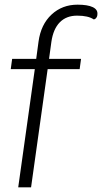

<svg xmlns="http://www.w3.org/2000/svg" viewBox="-20 -802 437 822"><path d="M397 -741Q397 -732 392 -725.5Q387 -719 381 -719Q358 -735 310 -735Q264 -735 236 -706.5Q208 -678 200 -623L190 -550H327L321 -506H184L113 0H58L129 -506H26L32 -550H135L145 -624Q155 -697 200.5 -739.5Q246 -782 312 -782Q355 -782 377 -771.5Q399 -761 397 -741Z"/></svg>

Font: Krub Light
Style: Italic
Weight: 300
Italic angle: -8°
Designer: Ekaluck Peanpanawate
Foundry: Cadson Demak Co.,Ltd.
Version: Version 1.000; ttfautohint (v1.6)